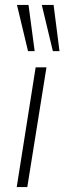

<svg xmlns="http://www.w3.org/2000/svg" viewBox="-20 -761 262 781"><path d="M48 0 125 -487H169L91 0ZM195 -553 150 -741H198L222 -553ZM94 -553 49 -741H96L121 -553Z"/></svg>

Font: Nunito Sans 10pt SemiCondensed ExtraLight
Style: Italic
Weight: 250
Width: 4
Italic angle: -9°
Designer: Vernon Adams
Foundry: Vernon Adams
Version: Version 3.101;gftools[0.9.27]